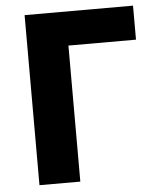

<svg xmlns="http://www.w3.org/2000/svg" viewBox="-53 -791 706 838"><g transform="rotate(-5 300.0 -372.5)"><path d="M86 0H265V-596H561V-745H86Z"/></g></svg>

Font: Noto Sans JP Black
Style: Regular
Weight: 900
Designer: Ryoko NISHIZUKA 西塚涼子 (kana, bopomofo & ideographs); Paul D. Hunt (Latin, Greek & Cyrillic); Sandoll Communications 산돌커뮤니
Foundry: Adobe
Version: Version 2.002;hotconv 1.0.116;makeotfexe 2.5.65601